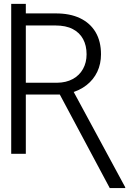

<svg xmlns="http://www.w3.org/2000/svg" viewBox="-20 -797 710 995"><path d="M38.1 -677.7V-776.9H113.8V-677.7ZM38.1 -727.5H267.1Q341.8 -728 394.5 -702.9Q447.3 -677.7 475.3 -630.4Q503.4 -583 503.4 -515.6Q503.4 -465.8 484.1 -425Q464.8 -384.3 428.7 -356Q392.6 -327.6 342.3 -314.5L322.8 -307.1H95.2V-368.2H275.9Q322.8 -368.7 357.2 -387.5Q391.6 -406.2 410.2 -439.7Q428.7 -473.1 428.7 -515.6Q428.7 -561 410.6 -594.5Q392.6 -627.9 356.9 -646.5Q321.3 -665 267.1 -665H113.8V0H38.1ZM548.8 177.7 280.8 -324.2H359.9L628.9 173.3V177.7Z"/></svg>

Font: Inter Tight Light
Style: Regular
Weight: 300
Designer: Rasmus Andersson
Foundry: rsms
Version: Version 3.004